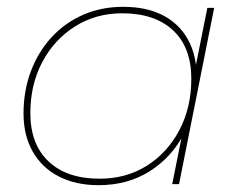

<svg xmlns="http://www.w3.org/2000/svg" viewBox="-20 -540 711 563"><path d="M269 3Q202 3 152.5 -22.5Q103 -48 76 -95.5Q49 -143 49 -207Q49 -274 70.5 -331Q92 -388 131 -430.5Q170 -473 223.5 -496.5Q277 -520 341 -520Q410 -520 458 -495Q506 -470 531.5 -423.5Q557 -377 557 -312Q558 -223 521.5 -151.5Q485 -80 420 -38.5Q355 3 269 3ZM272 -16Q350 -16 410.5 -54Q471 -92 506 -158.5Q541 -225 541 -309Q541 -401 487.5 -451Q434 -501 338 -501Q261 -501 200 -462.5Q139 -424 104 -358Q69 -292 69 -208Q69 -117 122.5 -66.5Q176 -16 272 -16ZM485 0 521 -180 547 -250 550 -327 588 -517H608L505 0Z"/></svg>

Font: Montserrat Thin Thin
Style: Italic
Weight: 250
Italic angle: -11.3°
Version: Version 9.000